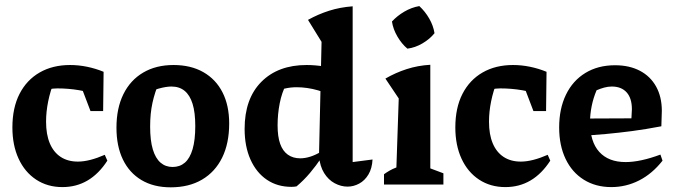

<svg xmlns="http://www.w3.org/2000/svg" viewBox="-20 -789 2891 821"><path d="M247 11Q183 11 134.5 -21Q86 -53 59.5 -110.5Q33 -168 33 -244Q33 -328 63.5 -387.5Q94 -447 149.5 -479Q205 -511 280 -511Q316 -511 352.5 -503.5Q389 -496 423 -482L406 -380Q321 -411 225 -411Q206 -411 187.5 -407Q169 -403 152 -394L213 -445Q195 -400 186 -355.5Q177 -311 177 -269Q177 -214 193 -176Q209 -138 239.5 -118Q270 -98 313 -98Q338 -98 367 -105.5Q396 -113 428 -127L439 -102Q366 11 247 11ZM367 -314 303 -482H423L421 -314Z M710 12Q637 12 585 -19Q533 -50 505.5 -107Q478 -164 478 -243Q478 -326 507.5 -386Q537 -446 592 -478.5Q647 -511 722 -511Q796 -511 849.5 -480.5Q903 -450 931.5 -394Q960 -338 960 -261Q960 -176 930 -115Q900 -54 844 -21Q788 12 710 12ZM718 -75Q749 -75 770.5 -93.5Q792 -112 803.5 -151Q815 -190 815 -250Q815 -308 803.5 -345Q792 -382 769.5 -400.5Q747 -419 713 -419Q690 -419 658 -410Q626 -401 577 -382L661 -439Q642 -395 632 -349.5Q622 -304 622 -248Q622 -188 633.5 -150Q645 -112 666.5 -93.5Q688 -75 718 -75Z M1226 10Q1166 10 1121 -20.5Q1076 -51 1051 -107Q1026 -163 1026 -238Q1026 -367 1097.5 -439Q1169 -511 1291 -511Q1328 -511 1368 -504.5Q1408 -498 1450 -484L1433 -363Q1339 -416 1248 -416Q1222 -416 1196.5 -410Q1171 -404 1147 -394L1204 -429Q1185 -393 1176 -347Q1167 -301 1167 -253Q1167 -205 1178 -174Q1189 -143 1211 -127.5Q1233 -112 1264 -112Q1284 -112 1306.5 -119Q1329 -126 1354 -141V-114Q1332 -81 1305.5 -49.5Q1279 -18 1248 8Q1243 9 1237.5 9.5Q1232 10 1226 10ZM1466 9Q1438 9 1411 -5.5Q1384 -20 1366 -49Q1348 -78 1344 -121L1355 -610L1297 -704Q1340 -728 1387 -743Q1434 -758 1488 -762V-96L1573 -107Q1571 -69 1555.5 -43Q1540 -17 1516 -4Q1492 9 1466 9ZM1404 -768 1403 -769H1404Z M1622 0V-44Q1633 -52 1646 -59.5Q1659 -67 1675 -73L1685 -368L1628 -453Q1671 -478 1719 -493.5Q1767 -509 1820 -512V-69L1876 -48V0ZM1773 -763Q1798 -740 1815.5 -709.5Q1833 -679 1838 -647Q1818 -622 1786.5 -603.5Q1755 -585 1722 -581Q1698 -601 1679.5 -632.5Q1661 -664 1656 -697Q1678 -721 1708.5 -739Q1739 -757 1773 -763Z M2141 11Q2077 11 2028.5 -21Q1980 -53 1953.5 -110.5Q1927 -168 1927 -244Q1927 -328 1957.5 -387.5Q1988 -447 2043.5 -479Q2099 -511 2174 -511Q2210 -511 2246.5 -503.5Q2283 -496 2317 -482L2300 -380Q2215 -411 2119 -411Q2100 -411 2081.5 -407Q2063 -403 2046 -394L2107 -445Q2089 -400 2080 -355.5Q2071 -311 2071 -269Q2071 -214 2087 -176Q2103 -138 2133.5 -118Q2164 -98 2207 -98Q2232 -98 2261 -105.5Q2290 -113 2322 -127L2333 -102Q2260 11 2141 11ZM2261 -314 2197 -482H2317L2315 -314Z M2594 11Q2527 11 2476.5 -20.5Q2426 -52 2398.5 -109.5Q2371 -167 2371 -244Q2371 -324 2400 -384Q2429 -444 2483 -477Q2537 -510 2610 -510Q2671 -510 2716 -486.5Q2761 -463 2785.5 -419Q2810 -375 2810 -315L2808 -249Q2740 -236 2682.5 -228.5Q2625 -221 2570.5 -216Q2516 -211 2457 -208L2458 -282L2680 -283L2682 -322Q2682 -369 2659.5 -394Q2637 -419 2596 -419Q2580 -419 2563.5 -414.5Q2547 -410 2531 -403Q2517 -370 2510 -335Q2503 -300 2503 -267Q2503 -183 2542.5 -139.5Q2582 -96 2655 -96Q2718 -96 2804 -128L2813 -102Q2769 -46 2713 -17.5Q2657 11 2594 11Z"/></svg>

Font: Piazzolla Thin ExtraBold
Style: Regular
Weight: 800
Version: Version 2.005